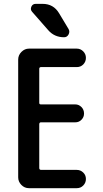

<svg xmlns="http://www.w3.org/2000/svg" viewBox="-20 -985 540 1005"><path d="M203.1 -964.8Q259.8 -964.8 289.1 -916L338.9 -833Q346.7 -819.3 338.9 -804.7Q331.1 -790 315.4 -790Q264.6 -790 232.4 -827.1L148.4 -922.9Q137.7 -934.6 144 -949.7Q150.4 -964.8 167 -964.8ZM131.8 0Q108.4 0 91.8 -17.1Q75.2 -34.2 75.2 -56.6V-672.9Q75.2 -696.3 92.3 -713.4Q109.4 -730.5 131.8 -730.5H381.8Q401.4 -730.5 415.5 -716.3Q429.7 -702.1 429.7 -682.1Q429.7 -662.1 416 -647.9Q402.3 -633.8 381.8 -633.8H194.3Q186.5 -633.8 185.5 -626V-446.3Q185.5 -438.5 194.3 -438.5H374Q392.6 -438.5 406.2 -424.8Q419.9 -411.1 419.9 -390.6Q419.9 -372.1 406.7 -358.4Q393.6 -344.7 374 -344.7H194.3Q186.5 -344.7 185.5 -335.9V-105.5Q185.5 -96.7 194.3 -95.7H381.8Q401.4 -95.7 415.5 -82Q429.7 -68.4 429.7 -48.3Q429.7 -28.3 416 -14.2Q402.3 0 381.8 0Z"/></svg>

Font: Rounded Mgen+ 1m medium
Style: Regular
Weight: 500
Designer: [Source Han Sans]
Ryoko NISHIZUKA  (kana & ideographs); Paul D. Hunt (Latin, Greek & Cyrillic); Wenlong ZHANG  (bopomofo
Version: Version 1.059.20150602